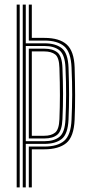

<svg xmlns="http://www.w3.org/2000/svg" viewBox="-20 -820 375 840"><path d="M53 0V-800H66.2V0ZM79.5 0V-800H92.8V-630.5H174.5Q223 -630.5 250.2 -609.2Q277.5 -588 279.8 -524.2Q282.2 -458.2 282.2 -405.5Q282.2 -352.8 279.8 -297Q277 -233.5 250 -212Q223 -190.5 173.8 -190.5H92.8V0ZM106 0V-178.8H173.8Q231.5 -178.8 260.9 -204Q290.2 -229.2 293 -296.5Q295.5 -351.8 295.8 -404.8Q296 -457.8 293 -524.5Q290.2 -592.5 260.8 -617.5Q231.2 -642.5 174.5 -642.5H106V-800H119.2V-654.2H174.5Q240.2 -654.2 272.2 -625Q304.2 -595.8 306.5 -525Q308.5 -456.2 308.6 -403.8Q308.8 -351.2 306.5 -296.2Q303.2 -221.2 269.9 -194Q236.5 -166.8 173.8 -166.8H119.2V0ZM92.8 -202.2H173.8Q216.5 -202.2 240.2 -221.4Q264 -240.5 266.5 -298Q269 -352.8 269.2 -405.6Q269.5 -458.5 266.5 -523.8Q264 -580.5 240.4 -599.6Q216.8 -618.8 174.5 -618.8H92.8ZM106 -214.2V-607H174.5Q210.8 -607 231.1 -590.6Q251.5 -574.2 253.2 -522.8Q255.5 -464.5 255.8 -411Q256 -357.5 253.2 -298.2Q251 -248.2 231.4 -231.2Q211.8 -214.2 173.8 -214.2ZM119.2 -226H173.8Q204 -226 221.1 -239.8Q238.2 -253.5 240 -298.5Q242 -349.2 242.1 -402.8Q242.2 -456.2 240 -522.5Q238.8 -568.5 221.4 -581.8Q204 -595 174.5 -595H119.2Z"/></svg>

Font: Big Shoulders Inline Display
Style: Regular
Weight: 400
Designer: Patric King
Foundry: XO Type Co
Version: Version 1.000